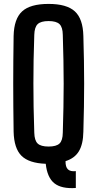

<svg xmlns="http://www.w3.org/2000/svg" viewBox="-20 -828 497 980"><path d="M367 131.5Q294 136.5 257.5 107.5Q221 78.5 213.5 8Q127.5 5 89.5 -33Q51.5 -71 49.5 -156Q48.5 -224 48 -284Q47.5 -344 47.5 -401.5Q47.5 -459 48 -518.5Q48.5 -578 49.5 -644.5Q51.5 -732 93 -770Q134.5 -808 228 -808Q320.5 -808 362 -770Q403.5 -732 405.5 -644.5Q407.5 -577.5 408.5 -518Q409.5 -458.5 409.5 -401Q409.5 -343.5 408.5 -283.8Q407.5 -224 405.5 -156Q404.5 -92.5 382.8 -56.2Q361 -20 314.5 -5.5Q314 24.5 326.8 36.5Q339.5 48.5 367 45.5ZM228 -80Q267.5 -80 283.8 -95.5Q300 -111 300.5 -150.5Q302.5 -219 303.8 -280.2Q305 -341.5 305 -400.2Q305 -459 303.8 -520.2Q302.5 -581.5 300.5 -650Q300 -689 283.8 -704.8Q267.5 -720.5 228 -720.5Q188.5 -720.5 172.2 -704.8Q156 -689 155 -650Q152.5 -582.5 151.5 -521.8Q150.5 -461 150.5 -402.2Q150.5 -343.5 151.5 -281.8Q152.5 -220 155 -150.5Q156 -111 172.2 -95.5Q188.5 -80 228 -80Z"/></svg>

Font: Big Shoulders Medium
Style: Regular
Weight: 500
Designer: Patric King
Foundry: XO Type Co
Version: Version 2.002